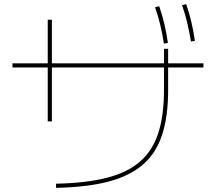

<svg xmlns="http://www.w3.org/2000/svg" viewBox="-20 -875 1040 925"><path d="M250 10Q395 7 494.5 -18.5Q594 -44 654.5 -96.5Q715 -149 742.5 -233.5Q770 -318 770 -440V-560V-640H790V-560V-440Q790 -314 761 -225.5Q732 -137 668.5 -82Q605 -27 502 0Q399 27 250 30ZM210 -290V-780H230V-290ZM40 -550V-570H960V-550ZM770 -665Q762 -713 752 -755.5Q742 -798 727 -840L747 -845Q762 -802 772 -759Q782 -716 789 -668ZM900 -675Q892 -723 882 -765.5Q872 -808 857 -850L877 -855Q892 -812 902 -769Q912 -726 919 -678Z"/></svg>

Font: M PLUS 1 Code Thin
Style: Regular
Weight: 250
Designer: Coji Morishita
Foundry: UNDERFOREST DESIGN
Version: Version 1.002